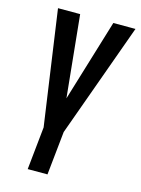

<svg xmlns="http://www.w3.org/2000/svg" viewBox="-114 -644 645 879"><g transform="rotate(15 208.5 -204.0)"><path d="M106 169.4 127 -33.7 49.3 -578.1H154.3L193.4 -189.5L311.5 -578.1H416.5L221.2 -37.1L199.7 169.4Z"/></g></svg>

Font: Oswald
Style: Regular
Weight: 400
Designer: Vernon Adams
Foundry: Vernon Adams
Version: 3.0; ttfautohint (v0.94.23-7a4d-dirty) -l 8 -r 50 -G 200 -x 